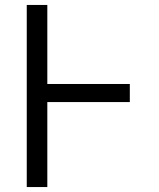

<svg xmlns="http://www.w3.org/2000/svg" viewBox="-20 -755 640 775"><path d="M88 0V-735H171V-416H504V-343H171V0Z"/></svg>

Font: Zed Mono Extended
Style: Regular
Weight: 400
Width: 7
Monospace: yes
Designer: Belleve Invis
Foundry: Belleve Invis
Version: Version 1.0.0; ttfautohint (v1.8.4)